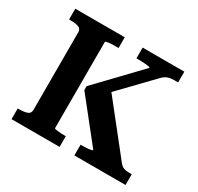

<svg xmlns="http://www.w3.org/2000/svg" viewBox="-151 -889 1101 1069"><g transform="rotate(30 399.0 -355.0)"><path d="M43 0V-69H54Q84 -69 103.5 -76Q123 -83 123 -105V-605Q123 -627 103.5 -634Q84 -641 54 -641H43V-710H361V-641H351Q339 -641 325.5 -641Q312 -641 301.5 -639.5Q291 -638 284.5 -636.5Q278 -635 278 -632V-78Q278 -75 284 -74Q290 -73 300 -71.5Q310 -70 321.5 -69.5Q333 -69 344 -69H352V0ZM447 0V-69H455Q472 -69 487.5 -70Q503 -71 513 -73.5Q523 -76 523 -79L313 -343V-368L565 -631Q565 -635 553 -637Q541 -639 523 -640Q505 -641 487 -641H476V-710H744V-641H721Q704 -641 691 -638.5Q678 -636 666.5 -629.5Q655 -623 644 -611L396 -354L429 -434L697 -96Q706 -84 715.5 -78.5Q725 -73 736.5 -71Q748 -69 763 -69H776V0Z"/></g></svg>

Font: Roboto Serif 20pt SemiBold
Style: Regular
Weight: 600
Version: Version 1.008